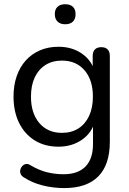

<svg xmlns="http://www.w3.org/2000/svg" viewBox="-20 -722 627 930"><path d="M291.5 189Q238 189 187.5 176.5Q137 164 96 137.5Q84 130.5 80 120.5Q76 110.5 78.2 100.5Q80.5 90.5 87.5 82.8Q94.5 75 104.2 72.8Q114 70.5 124.5 76.5Q168.5 103 208.5 112.5Q248.5 122 287 122Q358 122 394.2 84.5Q430.5 47 430.5 -24.5V-136H440Q425.5 -78.5 376.8 -45Q328 -11.5 263.5 -11.5Q197 -11.5 148 -42Q99 -72.5 72.2 -127.2Q45.5 -182 45.5 -254Q45.5 -308.5 60.8 -352.8Q76 -397 104.5 -428.8Q133 -460.5 173.2 -478Q213.5 -495.5 263.5 -495.5Q329 -495.5 377.2 -462Q425.5 -428.5 439.5 -371.5L429 -359V-451Q429 -472 440 -482.8Q451 -493.5 470.5 -493.5Q490.5 -493.5 501.2 -482.8Q512 -472 512 -451V-35.5Q512 76 456 132.5Q400 189 291.5 189ZM280 -78.5Q326.5 -78.5 360 -100Q393.5 -121.5 411.8 -161Q430 -200.5 430 -254Q430 -334.5 389.5 -381.5Q349 -428.5 280 -428.5Q234 -428.5 200.2 -407.2Q166.5 -386 148.2 -347Q130 -308 130 -254Q130 -173.5 170.5 -126Q211 -78.5 280 -78.5ZM295.5 -604.5Q272 -604.5 258.8 -617.5Q245.5 -630.5 245.5 -653.5Q245.5 -677 258.8 -689.2Q272 -701.5 295.5 -701.5Q320 -701.5 333 -689.2Q346 -677 346 -653.5Q346 -630 333 -617.2Q320 -604.5 295.5 -604.5Z"/></svg>

Font: Nunito ExtraLight
Style: Regular
Weight: 200
Designer: Vernon Adams
Foundry: Vernon Adams
Version: Version 3.602;April 4, 2023;FontCreator 14.0.0.2856 64-bit